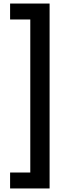

<svg xmlns="http://www.w3.org/2000/svg" viewBox="-20 -820 372 1084"><path d="M37 244V154H151V-710H37V-800H260V244Z"/></svg>

Font: Noto Sans Tamil SemiCondensed SemiBold
Style: Regular
Weight: 600
Width: 4
Designer: Jelle Bosma - Monotype Design Team
Foundry: Monotype Imaging Inc.
Version: Version 2.004; ttfautohint (v1.8.4.7-5d5b)